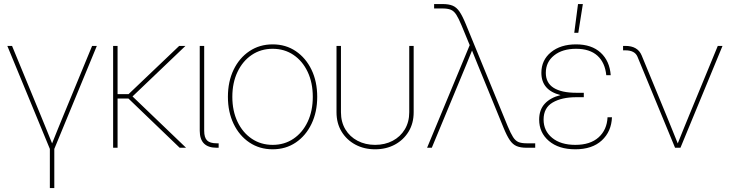

<svg xmlns="http://www.w3.org/2000/svg" viewBox="-20 -748 3695 972"><path d="M232.4 204.1V5.9L17.1 -515.6H41L186 -164.1Q200.7 -128.9 215.1 -93Q229.5 -57.1 243.7 -22Q257.8 -57.1 272.2 -93Q286.6 -128.9 301.3 -164.1L446.3 -515.6H470.2L254.9 5.9V204.1Z M575.2 -515.6V-271.5H630.9L887.2 -515.6H918.9L650.9 -259.8L921.9 0H889.6L630.4 -249H575.2V0H552.7V-515.6Z M1077.1 0Q991.2 0 991.2 -85.9V-515.6H1013.7V-85.9Q1013.7 -51.8 1028.3 -37.1Q1043 -22.5 1077.1 -22.5H1086.9V0Z M1360.4 7.8Q1293.9 7.8 1242.7 -26.6Q1191.4 -61 1162.6 -121.1Q1133.8 -181.2 1133.8 -257.8Q1133.8 -335 1162.6 -394.8Q1191.4 -454.6 1242.7 -489Q1293.9 -523.4 1360.4 -523.4Q1426.8 -523.4 1477.5 -489Q1528.3 -454.6 1557.1 -394.8Q1585.9 -335 1585.9 -257.8Q1585.9 -181.2 1557.1 -121.1Q1528.3 -61 1477.5 -26.6Q1426.8 7.8 1360.4 7.8ZM1360.4 -14.6Q1419.9 -14.6 1465.8 -45.7Q1511.7 -76.7 1537.6 -131.6Q1563.5 -186.5 1563.5 -257.8Q1563.5 -329.1 1537.6 -384Q1511.7 -439 1465.8 -470Q1419.9 -501 1360.4 -501Q1300.8 -501 1254.6 -470Q1208.5 -439 1182.4 -384Q1156.2 -329.1 1156.2 -257.8Q1156.2 -186.5 1182.4 -131.6Q1208.5 -76.7 1254.6 -45.7Q1300.8 -14.6 1360.4 -14.6Z M1878.9 7.8Q1823.2 7.8 1779.1 -15.9Q1734.9 -39.6 1709.2 -81.8Q1683.6 -124 1683.6 -179.7V-515.6H1706.1V-179.7Q1706.1 -130.4 1728.5 -93Q1751 -55.7 1790.3 -35.2Q1829.6 -14.6 1878.9 -14.6Q1928.7 -14.6 1967.8 -35.2Q2006.8 -55.7 2029.3 -93Q2051.8 -130.4 2051.8 -179.7V-515.6H2074.2V-179.7Q2074.2 -124 2048.6 -81.8Q2022.9 -39.6 1979 -15.9Q1935.1 7.8 1878.9 7.8Z M2142.1 0 2357.9 -519.5 2316.9 -618.7Q2301.8 -655.3 2289.8 -673.8Q2277.8 -692.4 2262.2 -698.7Q2246.6 -705.1 2220.7 -705.1H2177.7V-727.5H2220.7Q2252 -727.5 2271.7 -719.2Q2291.5 -710.9 2306.4 -689Q2321.3 -667 2337.9 -626.5L2550.3 -108.9Q2565.4 -72.8 2577.4 -54Q2589.4 -35.2 2605 -28.8Q2620.6 -22.5 2646.5 -22.5H2689.5V0H2646.5Q2615.2 0 2595.5 -8.3Q2575.7 -16.6 2560.8 -38.6Q2545.9 -60.5 2529.3 -101.1L2426.8 -351.6Q2412.1 -387.2 2397.9 -422.1Q2383.8 -457 2369.6 -492.2Q2355.5 -457 2341.1 -421.9Q2326.7 -386.7 2312 -351.6L2166 0Z M2892.6 7.8Q2808.6 7.8 2759 -34.2Q2709.5 -76.2 2709.5 -142.6Q2709.5 -192.4 2738 -223.1Q2766.6 -253.9 2817.9 -266.6Q2720.7 -291 2720.7 -379.4Q2720.7 -443.8 2769.3 -483.6Q2817.9 -523.4 2896.5 -523.4Q2975.1 -523.4 3020.8 -481.4Q3066.4 -439.5 3071.8 -367.2H3049.3Q3043 -431.2 3004.4 -466.1Q2965.8 -501 2896.5 -501Q2827.1 -501 2785.2 -467.5Q2743.2 -434.1 2743.2 -379.4Q2743.2 -328.1 2783 -303.2Q2822.8 -278.3 2897.9 -278.3H2935.5V-255.9H2897.9Q2823.7 -255.9 2777.8 -229Q2731.9 -202.1 2731.9 -142.6Q2731.9 -85.9 2775.1 -50.3Q2818.4 -14.6 2892.6 -14.6Q2968.3 -14.6 3010.5 -52.7Q3052.7 -90.8 3055.7 -154.3H3078.1Q3075.2 -82 3026.6 -37.1Q2978 7.8 2892.6 7.8ZM2887.2 -582 2906.2 -727.5H2930.7L2907.7 -582Z M3397.5 0 3207 -461.4Q3193.4 -493.2 3146 -493.2H3134.3V-515.6H3146Q3208.5 -515.6 3228.5 -467.3L3353.5 -164.1Q3367.7 -129.4 3382.3 -93.3Q3397 -57.1 3411.1 -22Q3425.3 -57.1 3439.7 -93Q3454.1 -128.9 3468.8 -164.1L3613.8 -515.6H3637.7L3424.8 0Z"/></svg>

Font: Inter Display Thin
Style: Regular
Weight: 100
Designer: Rasmus Andersson
Foundry: rsms
Version: Version 4.000;git-a52131595